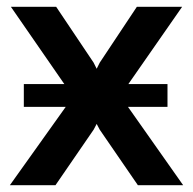

<svg xmlns="http://www.w3.org/2000/svg" viewBox="-20 -544 567 564"><path d="M50 -230V-297H169L12 -524H145L255 -360L264 -342L273 -360L382 -524H515L357 -297H472V-230H356L518 0H385L273 -163L264 -180L255 -163L143 0H9L173 -230Z"/></svg>

Font: Raleway
Style: Bold
Weight: 700
Designer: Matt McInerney, Pablo Impallari, Rodrigo Fuenzalida
Foundry: Matt McInerney, Pablo Impallari, Rodrigo Fuenzalida
Version: Version 4.026